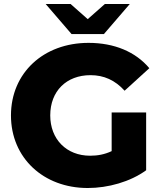

<svg xmlns="http://www.w3.org/2000/svg" viewBox="-20 -929 810 963"><path d="M540 -365V-171C504 -154 469 -148 432 -148C313 -148 232 -231 232 -350C232 -472 313 -552 434 -552C501 -552 557 -527 605 -474L729 -587C660 -669 554 -714 424 -714C198 -714 35 -563 35 -350C35 -137 198 14 420 14C522 14 633 -17 713 -75V-365ZM631 -909H506L420 -833L334 -909H209L339 -758H501Z"/></svg>

Font: Montserrat-Alt1 ExtBd
Style: Regular
Weight: 800
Designer: Differentunic
Foundry: Differentunic
Version: Version 7.222